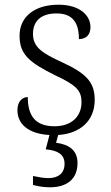

<svg xmlns="http://www.w3.org/2000/svg" viewBox="-20 -564 470 815"><path d="M192 231C263 231 309 197 309 128C309 73 272 49 218 42L227 9C320 3 382 -51 382 -140C382 -213 349 -251 245 -299C160 -338 120 -363 120 -420C120 -471 150 -507 220 -507C283 -507 315 -474 315 -398C347 -398 364 -418 364 -449C364 -497 321 -544 228 -544C128 -544 63 -494 63 -412C63 -332 106 -298 215 -244C305 -202 326 -179 326 -130C326 -72 286 -28 211 -28C124 -28 98 -80 98 -152C79 -152 54 -138 54 -96C54 -40 97 4 190 9L174 70C224 74 254 91 254 131C254 172 227 192 185 192C165 192 144 188 120 183V221C144 228 171 231 192 231Z"/></svg>

Font: Noto Serif Tamil Light
Style: Italic
Weight: 300
Italic angle: -12°
Designer: Indian Type Foundry, Tom Grace, and the Monotype Design Team
Foundry: Monotype Imaging Inc.
Version: Version 2.003